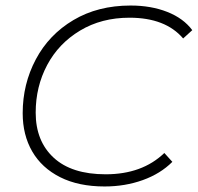

<svg xmlns="http://www.w3.org/2000/svg" viewBox="-20 -669 715 694"><path d="M62 -260Q62 -365 109.5 -454.5Q157 -544 245.5 -596.5Q334 -649 452 -649Q526 -649 584.5 -626Q643 -603 675 -560L642 -530Q578 -605 448 -605Q347 -605 269.5 -558.5Q192 -512 150.5 -434Q109 -356 109 -262Q109 -159 174 -99Q239 -39 362 -39Q494 -39 574 -116L603 -84Q560 -41 496 -18Q432 5 358 5Q264 5 197.5 -28.5Q131 -62 96.5 -121.5Q62 -181 62 -260Z"/></svg>

Font: Montserrat Ace
Style: Light Italic
Weight: 300
Italic angle: -11.3°
Designer: Julieta Ulanovsky
Foundry: Julieta Ulanovsky
Version: Version 1